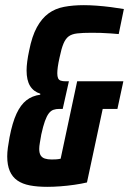

<svg xmlns="http://www.w3.org/2000/svg" viewBox="-20 -716 500 744"><path d="M163 8Q125 8 96 2.5Q67 -3 47.5 -16.5Q28 -30 18 -53Q8 -76 8 -110Q8 -125 10.5 -144Q13 -163 17 -184Q28 -241 44 -275.5Q60 -310 82.5 -327.5Q105 -345 136 -349V-353Q110 -361 96.5 -383Q83 -405 83 -443Q83 -458 85.5 -477.5Q88 -497 93 -520Q104 -576 123 -610.5Q142 -645 168 -664Q194 -683 228.5 -689.5Q263 -696 305 -696Q328 -696 355 -694Q382 -692 409.5 -688.5Q437 -685 460 -681L440 -584Q427 -585 408.5 -586.5Q390 -588 371 -588.5Q352 -589 335 -589Q300 -589 279 -586.5Q258 -584 246 -575Q234 -566 226 -547Q218 -528 211 -494Q206 -472 204 -457Q202 -442 202 -432Q202 -420 205 -413Q208 -406 215.5 -403.5Q223 -401 234 -401H247L223 -294H210Q197 -294 187 -290.5Q177 -287 169 -276.5Q161 -266 154 -246.5Q147 -227 140 -195Q137 -177 134.5 -163Q132 -149 132 -139Q132 -123 137.5 -114Q143 -105 154 -101.5Q165 -98 180 -98Q189 -98 197.5 -98.5Q206 -99 215 -101L279 -401H458L435 -294H378L317 -9Q296 -4 268.5 0Q241 4 213.5 6Q186 8 163 8Z"/></svg>

Font: Saira ExtraCondensed ExtraBold
Style: Italic
Weight: 800
Width: 2
Italic angle: -12°
Designer: Hector Gatti with collaboration of the Omnibus-Type team
Foundry: Omnibus-Type
Version: Version 1.101